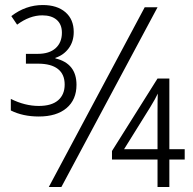

<svg xmlns="http://www.w3.org/2000/svg" viewBox="-20 -743 768 763"><path d="M23 -304V-350Q79 -322 134 -322Q185 -322 211 -344.5Q237 -367 237 -407Q237 -448 210 -469Q183 -490 131 -490H83V-529H130Q176 -529 201 -551.5Q226 -574 226 -613Q226 -646 205.5 -664Q185 -682 148 -682Q98 -682 48 -645L25 -679Q82 -723 150 -723Q207 -723 240 -694.5Q273 -666 273 -616Q273 -578 253 -551Q233 -524 200 -513V-511Q284 -491 284 -406Q284 -347 244.5 -313.5Q205 -280 134 -280Q71 -280 23 -304ZM555 -714H606L224 0H174ZM606 -109H425V-143L606 -431H653V-150H714V-109H653V0H606ZM606 -150V-293Q606 -349 607 -371Q599 -353 577 -317L473 -150Z"/></svg>

Font: Noto Sans UI NarrowLight
Style: Regular
Weight: 300
Width: 4
Designer: Monotype Design Team
Foundry: Monotype Imaging Inc.
Version: Version 1.001